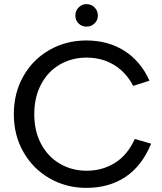

<svg xmlns="http://www.w3.org/2000/svg" viewBox="-20 -903 787 930"><path d="M47 -350Q47 -453 93.5 -534.5Q140 -616 220.5 -661.5Q301 -707 398 -707Q504 -707 583 -656.5Q662 -606 704 -512L625 -487Q602 -532 567 -563Q532 -594 489.5 -609Q447 -624 400 -624Q328 -624 270 -590.5Q212 -557 179 -494.5Q146 -432 146 -350Q146 -268 179 -206Q212 -144 270 -110Q328 -76 400 -76Q475 -76 536 -113.5Q597 -151 633 -230L712 -207Q668 -100 588.5 -46.5Q509 7 398 7Q301 7 220.5 -39Q140 -85 93.5 -166.5Q47 -248 47 -350ZM345 -828Q345 -851 361 -867Q377 -883 399 -883Q422 -883 438 -867Q454 -851 454 -828Q454 -805 438 -789.5Q422 -774 399 -774Q376 -774 360.5 -789.5Q345 -805 345 -828Z"/></svg>

Font: AF Albert Sans Medium
Style: Regular
Weight: 500
Designer: Andreas Rasmussen
Foundry: a.Foundry
Version: Version 1.300;Glyphs 3.2 (3231)